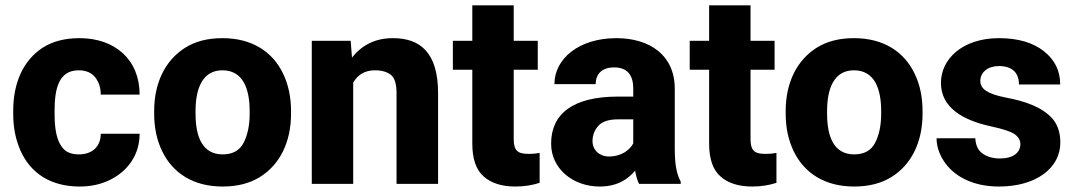

<svg xmlns="http://www.w3.org/2000/svg" viewBox="-20 -679 3969 709"><path d="M271.5 -108.9C246.1 -108.9 227.1 -115.7 214.4 -129.4C188.5 -156.7 181.6 -204.6 181.6 -257.8V-270.5C181.6 -349.1 195.8 -419.4 270.5 -419.4C297.4 -419.4 317.9 -410.6 331.5 -393.6C345.2 -376 352.1 -354.5 352.1 -329.6H495.6C495.6 -459 404.3 -538.1 273.9 -538.1C219.7 -538.1 174.3 -526.4 137.7 -502.9C64.9 -455.6 28.8 -371.6 28.8 -270.5V-257.8C28.8 -207.5 38.1 -162.1 56.2 -121.6C92.8 -41 165 9.8 274.4 9.8C315.9 9.8 353.5 1.5 386.7 -15.1C453.1 -47.9 495.6 -108.4 495.6 -185.1H352.1C352.1 -137.7 320.3 -108.9 271.5 -108.9Z M549.3 -258.8C549.3 -207.5 559.1 -161.6 578.6 -121.1C617.7 -40 693.4 9.8 802.2 9.8C856.4 9.8 902.3 -2 939.9 -25.4C1014.6 -71.8 1054.7 -155.8 1054.7 -258.8V-269C1054.7 -320.3 1044.9 -366.7 1025.4 -407.2C986.3 -488.3 910.6 -538.1 801.3 -538.1C747.1 -538.1 701.7 -526.4 664.1 -502.9C589.4 -456.1 549.3 -372.1 549.3 -269ZM702.1 -269C702.1 -351.1 727.1 -419.4 801.3 -419.4C877.4 -419.4 901.9 -351.1 901.9 -269V-258.8C901.9 -216.8 894.5 -181.2 879.9 -152.3C865.2 -123.5 839.4 -108.9 802.2 -108.9C726.6 -108.9 702.1 -175.3 702.1 -258.8Z M1364.7 -419.4C1390.1 -419.4 1409.7 -413.6 1423.8 -402.3C1437.5 -391.1 1444.3 -368.7 1444.3 -335.4V0H1597.7V-335C1597.7 -486.3 1530.3 -538.1 1431.2 -538.1C1367.7 -538.1 1317.4 -514.2 1279.8 -466.3L1274.9 -528.3H1131.3V0H1284.2V-374C1300.3 -401.9 1326.2 -419.4 1364.7 -419.4Z M1877 -528.3V-659.2H1724.1V-528.3H1652.3V-421.4H1724.1V-148.4C1724.1 -91.8 1738.3 -51.3 1766.6 -26.9C1794.4 -2.4 1833.5 9.8 1883.3 9.8C1918 9.8 1946.8 4.4 1972.7 -3.9V-114.3C1962.4 -112.3 1949.2 -110.8 1931.2 -110.8C1892.6 -110.8 1877 -122.1 1877 -165.5V-421.4H1965.8V-528.3Z M2493.7 0V-8.3C2479.5 -35.2 2471.7 -67.4 2471.7 -130.4V-351.6C2471.7 -475.6 2378.9 -538.1 2255.9 -538.1C2117.7 -538.1 2027.3 -461.9 2027.3 -368.2H2179.7C2179.7 -407.7 2205.1 -430.2 2247.6 -430.2C2297.9 -430.2 2318.4 -399.9 2318.4 -352.5V-322.3H2261.2C2095.2 -322.3 2015.1 -258.3 2015.1 -148.4C2015.1 -56.2 2095.7 9.8 2194.3 9.8C2258.3 9.8 2297.9 -16.1 2325.2 -48.8C2328.6 -28.8 2333.5 -12.7 2339.8 0ZM2229 -101.1C2193.4 -101.1 2168 -125 2168 -157.7C2168 -179.7 2175.3 -198.7 2189.9 -214.8C2204.1 -230.5 2228.5 -238.3 2262.7 -238.3H2318.4V-149.4C2305.2 -124.5 2273.9 -101.1 2229 -101.1Z M2751.5 -528.3V-659.2H2598.6V-528.3H2526.9V-421.4H2598.6V-148.4C2598.6 -91.8 2612.8 -51.3 2641.1 -26.9C2668.9 -2.4 2708 9.8 2757.8 9.8C2792.5 9.8 2821.3 4.4 2847.2 -3.9V-114.3C2836.9 -112.3 2823.7 -110.8 2805.7 -110.8C2767.1 -110.8 2751.5 -122.1 2751.5 -165.5V-421.4H2840.3V-528.3Z M2881.3 -258.8C2881.3 -207.5 2891.1 -161.6 2910.6 -121.1C2949.7 -40 3025.4 9.8 3134.3 9.8C3188.5 9.8 3234.4 -2 3272 -25.4C3346.7 -71.8 3386.7 -155.8 3386.7 -258.8V-269C3386.7 -320.3 3377 -366.7 3357.4 -407.2C3318.4 -488.3 3242.7 -538.1 3133.3 -538.1C3079.1 -538.1 3033.7 -526.4 2996.1 -502.9C2921.4 -456.1 2881.3 -372.1 2881.3 -269ZM3034.2 -269C3034.2 -351.1 3059.1 -419.4 3133.3 -419.4C3209.5 -419.4 3233.9 -351.1 3233.9 -269V-258.8C3233.9 -216.8 3226.6 -181.2 3211.9 -152.3C3197.3 -123.5 3171.4 -108.9 3134.3 -108.9C3058.6 -108.9 3034.2 -175.3 3034.2 -258.8Z M3748 -147C3748 -115.7 3721.7 -93.8 3672.4 -93.8C3647.5 -93.8 3626.5 -99.6 3609.4 -111.3C3592.3 -122.6 3583 -141.6 3581.5 -168.5H3438.5C3438.5 -140.1 3447.3 -112.3 3464.8 -85C3500 -30.3 3569.3 9.8 3668.9 9.8C3807.1 9.8 3895.5 -59.1 3895.5 -152.3C3895.5 -188 3886.2 -216.8 3868.2 -238.8C3831.1 -282.2 3767.6 -305.2 3693.8 -318.8C3625.5 -332.5 3600.1 -350.6 3600.1 -380.4C3600.1 -412.1 3627.9 -435.1 3668.5 -435.1C3720.7 -435.1 3742.7 -407.7 3742.7 -367.2H3895C3895 -417.5 3875 -458.5 3834.5 -490.2C3793.9 -522 3738.8 -538.1 3668.9 -538.1C3534.2 -538.1 3454.6 -460.9 3454.6 -373C3454.6 -281.2 3536.1 -234.4 3641.6 -211.9C3684.1 -202.6 3712.4 -193.4 3726.6 -183.6C3740.7 -173.3 3748 -161.1 3748 -147Z"/></svg>

Font: Vazirmatn ExtraBold
Style: Regular
Weight: 800
Designer: Saber Rastikerdar
Foundry: Saber Rastikerdar
Version: Version 33.003